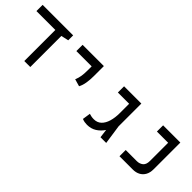

<svg xmlns="http://www.w3.org/2000/svg" viewBox="105 -1356 2135 2135"><g transform="rotate(45 1172.0 -288.5)"><path d="M333.5 0V-488.3H36.1V-585.9H516.1V-508.3L427.7 -488.8V0Z M962.4 -232.4 877 -256.8Q892.6 -293 898.9 -332.3Q905.3 -371.6 905.3 -428.2V-487.8H664.6V-585.9H999V-428.2Q999 -371.6 990.7 -320.3Q982.4 -269 962.4 -232.4Z M1327.6 8.8Q1307.6 8.8 1288.8 5.6Q1270 2.4 1250 -5.9L1264.2 -100.6Q1280.3 -95.2 1298.6 -91.8Q1316.9 -88.4 1337.9 -88.4Q1391.1 -88.4 1425.8 -121.6Q1460.4 -154.8 1477.3 -212.6Q1494.1 -270.5 1494.1 -343.3V-488.3H1316.9V-585.9H1588.4V-228L1621.6 0H1531.7L1519 -101.6Q1486.3 -51.8 1438.5 -21.5Q1390.6 8.8 1327.6 8.8Z M1830.6 0V-97.7H2006.3Q2046.9 -97.7 2077.1 -121.1Q2107.4 -144.5 2107.4 -203.6V-488.3H1930.7V-585.9H2201.7V-168Q2201.7 -110.8 2180.2 -73.7Q2158.7 -36.6 2122.6 -18.3Q2086.4 0 2043 0Z"/></g></svg>

Font: Cascadia Mono PL
Style: Regular
Weight: 400
Monospace: yes
Designer: Aaron Bell
Foundry: Saja Typeworks
Version: Version 2404.023; ttfautohint (v1.8.4)